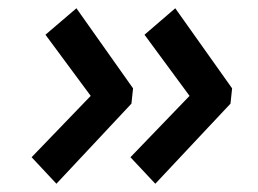

<svg xmlns="http://www.w3.org/2000/svg" viewBox="-20 -510 619 460"><path d="M294.9 -261.7 115.2 -69.8 55.7 -133.3 197.3 -280.3 88.9 -426.8 163.1 -490.2 298.8 -298.3ZM532.2 -261.7 352.1 -69.8 292.5 -133.3 434.1 -280.3 326.2 -426.8 399.9 -490.2 536.1 -298.3Z"/></svg>

Font: Proza Libre
Style: Medium Italic
Weight: 500
Designer: Jasper de Waard
Foundry: Jasper de Waard
Version: Version 1.000; ttfautohint (v1.4.1.8-43bc)